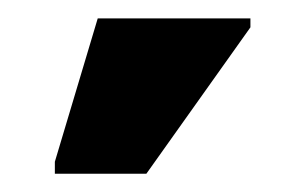

<svg xmlns="http://www.w3.org/2000/svg" viewBox="-20 -796 334 210"><path d="M40 -606V-619.1L86.9 -775.9H253.9V-766.1L140.1 -606Z"/></svg>

Font: Droid Sans Thai
Style: Bold
Weight: 700
Designer: Steve Matteson
Foundry: Ascender Corporation
Version: Version 1.00